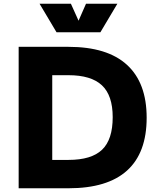

<svg xmlns="http://www.w3.org/2000/svg" viewBox="-20 -1009 841 1029"><path d="M80 0ZM766 -378Q766 -190 661 -95Q556 0 347 0H80V-758H347Q555 -758 660.5 -661.5Q766 -565 766 -378ZM347 -606H260V-152H347Q470 -152 527 -206.5Q584 -261 584 -381Q584 -498 526 -552Q468 -606 347 -606ZM609 -989 518 -836H283L192 -989H360L401 -898L441 -989Z"/></svg>

Font: Biryani Heavy
Style: Regular
Weight: 900
Designer: Dan Reynolds and Mathieu Réguer
Foundry: Dan Reynolds and Mathieu Réguer
Version: Version 1.003; ttfautohint (v1.1) -l 5 -r 5 -G 72 -x 0 -D la